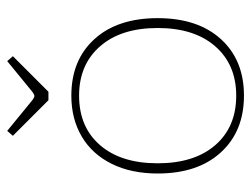

<svg xmlns="http://www.w3.org/2000/svg" viewBox="-104 -598 712 545"><g transform="rotate(-90 252.5 -326.0)"><path d="M32 -235Q32 -310 59.5 -365.5Q87 -421 137 -450.5Q187 -480 253 -480Q354 -480 413.5 -414.5Q473 -349 473 -235Q473 -121 413.5 -55.5Q354 10 253 10Q152 10 92 -55.5Q32 -121 32 -235ZM445 -235Q445 -339 393 -398.5Q341 -458 253 -458Q164 -458 112.5 -398.5Q61 -339 61 -235Q61 -131 112.5 -71.5Q164 -12 253 -12Q341 -12 393 -71.5Q445 -131 445 -235ZM139 -646 153 -662 241 -590Q248 -585 252 -585Q256 -585 263 -590L351 -662L365 -646L264 -545H240Z"/></g></svg>

Font: Taviraj Thin
Style: Regular
Weight: 100
Designer: Katatrad Team
Foundry: CadsonDemak
Version: Version 1.030